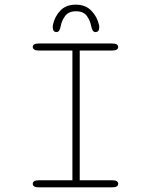

<svg xmlns="http://www.w3.org/2000/svg" viewBox="-20 -806 659 826"><path d="M147.5 0Q133.5 0 127.2 -4Q121 -8 121 -15Q121 -22.5 127.2 -26.5Q133.5 -30.5 147.5 -30.5H291.5V-588.5H147.5Q133.5 -588.5 127.2 -592.8Q121 -597 121 -604Q121 -611 127.2 -615Q133.5 -619 147.5 -619H462Q476 -619 482.2 -615Q488.5 -611 488.5 -604Q488.5 -597 482.2 -592.8Q476 -588.5 462 -588.5H323V-30.5H462Q476 -30.5 482.2 -26.5Q488.5 -22.5 488.5 -15Q488.5 -8 482.2 -4Q476 0 462 0ZM391.5 -668Q383 -668 378.8 -675Q374.5 -682 372 -695Q368 -717 353.8 -737.2Q339.5 -757.5 307 -757.5Q275 -757.5 260.2 -737.2Q245.5 -717 241.5 -695Q239 -681.5 234.8 -674.8Q230.5 -668 222 -668Q215.5 -668 211.2 -673.2Q207 -678.5 207 -688.5Q207 -691 207 -693.5Q207 -696 207.5 -698Q214.5 -733.5 239 -759.8Q263.5 -786 306 -786Q348 -786 373.2 -759.8Q398.5 -733.5 406 -698Q406.5 -696 406.8 -693.5Q407 -691 407 -688.5Q407 -678.5 402.8 -673.2Q398.5 -668 391.5 -668Z"/></svg>

Font: Sono Monospace ExtraLight
Style: Regular
Weight: 250
Version: Version 2.112